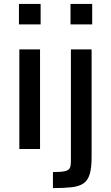

<svg xmlns="http://www.w3.org/2000/svg" viewBox="-20 -763 569 983"><path d="M77 -638V-743H188V-638ZM79 0V-510H185V0ZM341 -638V-743H452V-638ZM251 200V118Q294 118 313.5 113Q333 108 338 96Q343 84 343 64V-510H449V41Q449 96 439.5 128Q430 160 408 175.5Q386 191 347.5 195.5Q309 200 251 200Z"/></svg>

Font: Saira Medium
Style: Regular
Weight: 500
Designer: Hector Gatti with collaboration of the Omnibus-Type team
Foundry: Omnibus-Type
Version: Version 1.100; ttfautohint (v1.8.3)